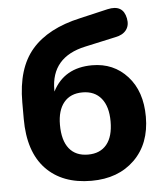

<svg xmlns="http://www.w3.org/2000/svg" viewBox="-52 -764 708 821"><g transform="rotate(-5 302.0 -353.0)"><path d="M308 11Q183 11 112.5 -63Q42 -137 42 -278V-349Q42 -495 111 -575Q180 -655 320 -686L440 -714Q507 -729 519 -668Q525 -638 510 -618Q495 -598 463 -592L331 -563Q183 -531 183 -390V-383Q233 -481 353 -481Q445 -481 504 -416Q563 -351 563 -242Q563 -126 493 -57.5Q423 11 308 11ZM303 -102Q355 -102 383 -136Q411 -170 411 -235Q411 -299 382.5 -334Q354 -369 302 -369Q250 -369 222 -335Q194 -301 194 -239Q194 -172 222 -137Q250 -102 303 -102Z"/></g></svg>

Font: Nunito ExtraBold
Style: Regular
Weight: 800
Designer: Vernon Adams
Foundry: Vernon Adams
Version: Version 3.602